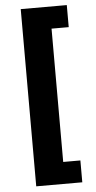

<svg xmlns="http://www.w3.org/2000/svg" viewBox="-61 -808 491 980"><g transform="rotate(-5 185.0 -318.0)"><path d="M84 136H320V24H232V-659H320V-772H84Z"/></g></svg>

Font: Wafeq
Style: Bold
Weight: 700
Designer: Rasmus Andersson & Azza Alameddine
Foundry: Google & TypeTogether
Version: Version 3.000;FEAKit 1.0